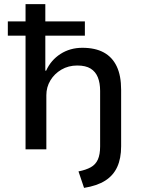

<svg xmlns="http://www.w3.org/2000/svg" viewBox="-20 -725 697 932"><path d="M388 187 361 107Q397 100 420.5 87Q444 74 455 49.5Q466 25 466 -14V-284Q466 -322 455 -349.5Q444 -377 420 -392Q396 -407 355 -407Q312 -407 278 -387Q244 -367 224.5 -334.5Q205 -302 205 -263V0H104V-552H18V-621H104V-705H200V-621H392V-552H200V-382H204Q227 -433 273.5 -463Q320 -493 380 -493Q442 -493 483.5 -470.5Q525 -448 546.5 -403Q568 -358 568 -289V-15Q568 44 549 85.5Q530 127 490.5 152Q451 177 388 187Z"/></svg>

Font: Nunito Sans 7pt Medium
Style: Regular
Weight: 500
Designer: Vernon Adams
Foundry: Vernon Adams
Version: Version 3.101;gftools[0.9.27]